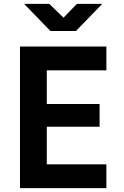

<svg xmlns="http://www.w3.org/2000/svg" viewBox="-20 -970 640 990"><path d="M83 0V-730H528.5V-607.2H221.3V-433.9H493.5V-316.5H221.3V-122.8H528.5V0ZM240.1 -810 104.4 -950H233.9L307.5 -878.8L376.4 -950H507.1L371.5 -810Z"/></svg>

Font: JetBrains Mono
Style: Regular
Weight: 400
Monospace: yes
Designer: Philipp Nurullin, Konstantin Bulenkov
Foundry: JetBrains
Version: Version 2.305